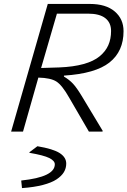

<svg xmlns="http://www.w3.org/2000/svg" viewBox="-20 -675 654 985"><path d="M506.8 -3.9 505.9 0H436L335 -173.8Q298.8 -237.8 269.5 -256.6Q240.2 -275.4 176.8 -276.9L98.1 0H37.1L225.1 -654.8H440.9Q523.4 -654.8 568.6 -616.2Q613.8 -577.6 613.8 -515.1Q613.8 -411.6 541.7 -354.5Q469.7 -297.4 308.1 -287.1V-282.2Q335.4 -266.1 354.5 -245.6Q373.5 -225.1 398.9 -183.1ZM432.1 -605H272L190.9 -326.2L284.2 -329.1Q356.4 -332 408.4 -346.4Q460.4 -360.8 491 -386Q521.5 -411.1 535.6 -443.1Q549.8 -475.1 549.8 -516.1Q549.8 -558.6 520.3 -581.8Q490.7 -605 432.1 -605ZM92.8 290 88.9 252 89.8 251Q261.2 232.9 261.2 168Q261.2 149.9 232.9 135.7Q204.6 121.6 130.9 108.9V106L171.9 75.2Q253.4 88.9 286.6 110.6Q319.8 132.3 319.8 164.1Q319.8 188 307.9 208Q295.9 228 270.3 245.1Q244.6 262.2 199.7 273.9Q154.8 285.6 92.8 290Z"/></svg>

Font: IntelOne Mono Light
Style: Italic
Weight: 300
Italic angle: -16°
Designer: Fred Shallcrass
Foundry: Frere-Jones Type LLC
Version: Version 1.200;hotconv 1.1.0;makeotfexe 2.6.0;FJTRelease1.2